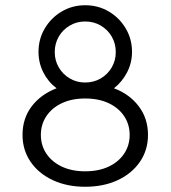

<svg xmlns="http://www.w3.org/2000/svg" viewBox="-20 -702 652 733"><path d="M305 11Q236 11 182 -14Q128 -39 97 -84Q66 -129 66 -187Q66 -250 101 -296Q136 -342 196 -365Q164 -389 145.5 -425.5Q127 -462 127 -504Q127 -553 151 -593.5Q175 -634 215.5 -658Q256 -682 305 -682Q355 -682 395.5 -658Q436 -634 460 -593.5Q484 -553 484 -504Q484 -462 465 -425.5Q446 -389 415 -365Q474 -343 509.5 -296.5Q545 -250 545 -187Q545 -129 514 -84Q483 -39 429 -14Q375 11 305 11ZM305 -48Q357 -48 395 -66Q433 -84 454 -115.5Q475 -147 475 -187Q475 -227 454 -258.5Q433 -290 395 -308Q357 -326 305 -326Q254 -326 216 -308Q178 -290 157 -258.5Q136 -227 136 -187Q136 -147 157 -115.5Q178 -84 216 -66Q254 -48 305 -48ZM305 -387Q338 -387 364.5 -402.5Q391 -418 406.5 -444.5Q422 -471 422 -503Q422 -536 406.5 -562.5Q391 -589 364.5 -604.5Q338 -620 305 -620Q273 -620 246.5 -604.5Q220 -589 204.5 -562.5Q189 -536 189 -503Q189 -471 204.5 -444.5Q220 -418 246.5 -402.5Q273 -387 305 -387Z"/></svg>

Font: Atkinson Hyperlegible Next Light
Style: Regular
Weight: 300
Designer: Elliott Scott, Megan Eiswerth, Linus Boman, Theodore Petrosky, Letters from Sweden
Foundry: Applied Design Works, Letters from Sweden
Version: Version 2.001